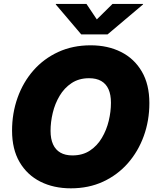

<svg xmlns="http://www.w3.org/2000/svg" viewBox="-20 -974 813 1003"><path d="M350.1 9.8Q260.3 9.8 190.9 -25.1Q121.6 -60.1 82.3 -127.2Q43 -194.3 43 -291.5Q43 -382.8 71.8 -463.6Q100.6 -544.4 154.5 -606Q208.5 -667.5 284.2 -702.4Q359.9 -737.3 453.6 -737.3Q543 -737.3 612.1 -702.6Q681.2 -668 720.7 -600.6Q760.3 -533.2 760.3 -435.5Q760.3 -344.2 731.2 -263.7Q702.1 -183.1 648.2 -121.6Q594.2 -60.1 518.8 -25.1Q443.4 9.8 350.1 9.8ZM358.4 -162.1Q411.6 -162.1 449.7 -187.3Q487.8 -212.4 512.2 -253.7Q536.6 -294.9 548.1 -343Q559.6 -391.1 559.6 -437Q559.6 -479.5 546.9 -507.8Q534.2 -536.1 508.8 -550.8Q483.4 -565.4 445.3 -565.4Q392.6 -565.4 354.2 -540Q315.9 -514.6 291.5 -473.6Q267.1 -432.6 255.6 -384.5Q244.1 -336.4 244.1 -290.5Q244.1 -248.5 257.1 -220Q270 -191.4 295.4 -176.8Q320.8 -162.1 358.4 -162.1ZM431.6 -953.6 485.8 -872.6 567.9 -953.6H727.5L727.1 -950.7L542 -794.4H404.3L271.5 -950.7L272 -953.6Z"/></svg>

Font: Inter 16pt Black
Style: Italic
Weight: 900
Italic angle: -9.3988°
Version: Version 4.001;git-66647c0bb